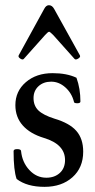

<svg xmlns="http://www.w3.org/2000/svg" viewBox="-20 -706 367 738"><path d="M71.8 -480Q67.4 -474.6 58.1 -480.7Q48.8 -486.8 51.8 -493.2L149.9 -671.9Q157.2 -686 168 -686Q180.2 -686 188 -671.9L287.1 -493.2Q290.5 -486.8 280.5 -480.7Q270.5 -474.6 266.1 -480L185.1 -570.8Q171.9 -584 168.9 -584Q164.6 -584 152.8 -570.8ZM150.9 12.2Q83.5 12.2 43.9 -18.1Q32.2 -50.8 32.2 -125Q32.2 -132.8 45.9 -132.8Q61 -132.8 61 -125Q65.4 -82 92.8 -52.5Q120.1 -22.9 158.2 -22.9Q189.9 -22.9 210 -41.3Q230 -59.6 230 -90.8Q230 -151.4 148.9 -175.8Q95.7 -191.9 67.4 -223.9Q39.1 -255.9 39.1 -301.8Q39.1 -355.5 79.3 -390.1Q119.6 -424.8 182.1 -424.8Q236.8 -424.8 273.9 -407.2Q289.1 -365.7 289.1 -315.9Q289.1 -309.1 276.9 -309.1Q264.2 -309.1 264.2 -314.9Q255.9 -348.1 231.2 -370.1Q206.5 -392.1 176.8 -392.1Q147 -392.1 127.9 -374.5Q108.9 -356.9 108.9 -329.1Q108.9 -299.8 127.4 -281.7Q146 -263.7 189 -250Q247.1 -232.9 273.4 -202.9Q299.8 -172.9 299.8 -123Q299.8 -61.5 258.5 -24.7Q217.3 12.2 150.9 12.2Z"/></svg>

Font: Junicode SmCond Medium
Style: Regular
Weight: 500
Width: 4
Designer: Peter S. Baker
Version: Version 2.206